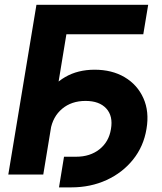

<svg xmlns="http://www.w3.org/2000/svg" viewBox="-20 -748 693 823"><path d="M615.2 -727.5 594.2 -601.1H264.6L165.5 0H15.6L136.2 -727.5ZM232.9 55.2 254.4 -76.2H306.6Q366.2 -76.2 406.5 -108.2Q446.8 -140.1 455.6 -194.8Q465.3 -250.5 435.5 -283Q405.8 -315.4 346.7 -315.4Q286.6 -315.4 246.3 -281.7Q206.1 -248 196.3 -189.9H123Q136.2 -270.5 170.9 -328.6Q205.6 -386.7 259.8 -418Q314 -449.2 385.7 -449.2Q460 -449.2 514.4 -417Q568.8 -384.8 594.7 -327.1Q620.6 -269.5 607.9 -195.3Q595.7 -120.6 550.5 -64.2Q505.4 -7.8 436.8 23.7Q368.2 55.2 285.2 55.2Z"/></svg>

Font: Inter 24pt
Style: Bold Italic
Weight: 700
Italic angle: -9.3988°
Version: Version 4.001;git-66647c0bb